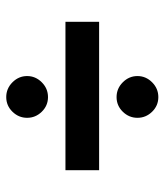

<svg xmlns="http://www.w3.org/2000/svg" viewBox="24 -648 528 616"><g transform="rotate(-90 288.0 -340.0)"><path d="M332 -564Q352 -544 352 -517Q352 -490 332 -470Q312 -450 284.5 -450Q257 -450 237.5 -470Q218 -490 218 -517Q218 -544 237.5 -564Q257 -584 284.5 -584Q312 -584 332 -564ZM332 -210Q352 -190 352 -163Q352 -136 332 -116Q312 -96 284.5 -96Q257 -96 237.5 -116Q218 -136 218 -163Q218 -190 237.5 -210Q257 -230 284.5 -230Q312 -230 332 -210ZM526 -286H50V-394H526Z"/></g></svg>

Font: Hind Jalandhar SemiBold
Style: Regular
Weight: 600
Designer: Namrata Goyal
Foundry: Indian Type Foundry
Version: Version 0.702;PS 1.0;hotconv 1.0.81;makeotf.lib2.5.63406